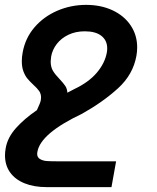

<svg xmlns="http://www.w3.org/2000/svg" viewBox="-26 -579 646 788"><path d="M-5.5 58.5Q-5.5 44.5 -2.5 28.5Q5 -14.5 39.2 -53Q73.5 -91.5 125.5 -127Q140 -157.5 141.5 -168Q142.5 -175 142.5 -178.5Q142.5 -194 134.8 -205.2Q127 -216.5 111 -231Q96 -245 86.5 -256.5Q77 -268 70.2 -285.8Q63.5 -303.5 63.5 -328Q63.5 -345.5 67 -363.5Q77.5 -422.5 115.5 -466.8Q153.5 -511 209.2 -535Q265 -559 327.5 -559Q388 -559 435.8 -536.8Q483.5 -514.5 510.2 -474.8Q537 -435 537 -384.5Q537 -368 534 -350.5Q520.5 -273.5 458.8 -217Q397 -160.5 310.5 -112Q140.5 -31.5 127.5 44Q126.5 50 126.5 52Q126.5 67 138.2 73.8Q150 80.5 164.5 81.8Q179 83 205 83H450.5L431.5 189H166Q113 189 74.5 173.2Q36 157.5 15.2 128.2Q-5.5 99 -5.5 58.5ZM182 -327.5Q182 -304 191.2 -288.5Q200.5 -273 218.5 -254.5Q234.5 -237.5 242 -226.2Q249.5 -215 250.5 -198.5Q254 -200 279 -213.5Q337.5 -241 371 -280.2Q404.5 -319.5 412.5 -363.5Q414 -372.5 414 -380.5Q414 -413 390.2 -431.8Q366.5 -450.5 322 -450.5Q284 -450.5 254.5 -436.2Q225 -422 207 -398.5Q189 -375 184 -347.5Q182 -333.5 182 -327.5Z"/></svg>

Font: JuliaMono SemiBoldItalic
Style: Regular
Weight: 600
Italic angle: -9°
Monospace: yes
Designer: cormullion
Foundry: corm
Version: Version 0.049; ttfautohint (v1.8.4)